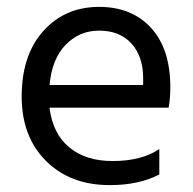

<svg xmlns="http://www.w3.org/2000/svg" viewBox="-20 -533 562 558"><path d="M443 -26Q384 5 299 5Q184 5 113.5 -65.5Q43 -136 43 -252Q43 -373 106 -443Q169 -513 268 -513Q363 -513 419 -452Q475 -391 475 -279Q475 -247 470 -220H124Q133 -145 181 -105Q229 -65 307 -65Q392 -65 443 -100ZM268 -444Q211 -444 171 -403Q131 -362 124 -286H396V-306Q396 -369 362 -406.5Q328 -444 268 -444Z"/></svg>

Font: Hind Guntur
Style: Regular
Weight: 400
Version: Version 1.000;PS 1.0;hotconv 1.0.86;makeotf.lib2.5.63406; tt